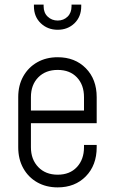

<svg xmlns="http://www.w3.org/2000/svg" viewBox="-20 -800 494 832"><path d="M230 12Q180 12 141.5 -9.8Q103 -31.5 81 -70.8Q59 -110 59 -162V-379Q59 -430.5 81 -469.5Q103 -508.5 141.5 -530.2Q180 -552 230 -552Q305 -552 352 -504.2Q399 -456.5 399 -379V-266H100V-321H344V-379Q344 -432.5 313.2 -464.8Q282.5 -497 230 -497Q177.5 -497 145.8 -464.8Q114 -432.5 114 -379V-162Q114 -109 145.8 -76Q177.5 -43 230 -43Q282.5 -43 313.2 -76Q344 -109 344 -162V-172H399V-162Q399 -84 352 -36Q305 12 230 12ZM230 -671Q186.5 -671 156.8 -699.2Q127 -727.5 127 -773V-780H169V-773Q169 -744.5 186.8 -727.8Q204.5 -711 230 -711Q255.5 -711 272.8 -727.8Q290 -744.5 290 -773V-780H332V-773Q332 -727.5 302.8 -699.2Q273.5 -671 230 -671Z"/></svg>

Font: Mohave Light Light
Style: Regular
Weight: 300
Version: Version 2.003